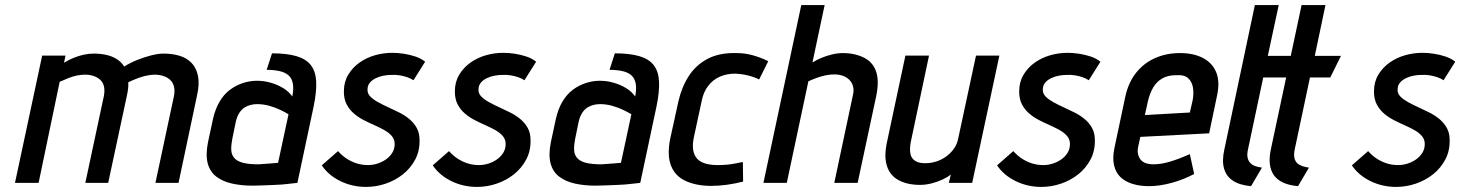

<svg xmlns="http://www.w3.org/2000/svg" viewBox="-20 -720 5750 756"><path d="M665 -342 592 0H683L756 -345Q766 -390 759.5 -421.5Q753 -453 734 -472.5Q715 -492 686.5 -500.5Q658 -509 624 -509Q603 -509 575.5 -502Q548 -495 520.5 -484Q493 -473 469 -458Q458 -476 439.5 -487.5Q421 -499 398 -504Q375 -509 349 -509Q329 -509 309 -504.5Q289 -500 269.5 -492Q250 -484 232 -473L238 -501H146L39 0H132L215 -398Q235 -407 252 -413.5Q269 -420 284.5 -423Q300 -426 315 -426Q334 -426 349.5 -420.5Q365 -415 375.5 -405Q386 -395 389.5 -379Q393 -363 389 -342L316 0H406L480 -345Q483 -359 484.5 -372Q486 -385 485 -396Q506 -406 525 -413Q544 -420 561 -423Q578 -426 589 -426Q608 -426 624 -420.5Q640 -415 650.5 -405Q661 -395 665 -379Q669 -363 665 -342Z M1131 -340Q1117 -360 1094.5 -373.5Q1072 -387 1045.5 -394.5Q1019 -402 992 -402Q964 -402 936.5 -393Q909 -384 885.5 -366.5Q862 -349 845 -320.5Q828 -292 819 -253L799 -160Q789 -110 798 -76.5Q807 -43 832.5 -24Q858 -5 894.5 3Q931 11 975 11Q994 11 1013.5 10Q1033 9 1053 8.5Q1073 8 1091 6.5Q1109 5 1124.5 3Q1140 1 1151 0L1215 -301Q1227 -359 1225 -399Q1223 -439 1204 -463.5Q1185 -488 1147 -499Q1109 -510 1051 -510L1030 -445Q1059 -445 1081 -440Q1103 -435 1116 -423.5Q1129 -412 1133 -391.5Q1137 -371 1131 -340ZM1116 -270 1075 -79Q1075 -79 1070.5 -78.5Q1066 -78 1058 -77.5Q1050 -77 1040 -76Q1030 -75 1019 -74.5Q1008 -74 998 -73Q958 -73 935 -79.5Q912 -86 901.5 -99Q891 -112 890.5 -131Q890 -150 895 -175L909 -243Q914 -263 923 -276.5Q932 -290 943.5 -297Q955 -304 967.5 -307Q980 -310 992 -310Q1018 -310 1042 -303Q1066 -296 1085.5 -286.5Q1105 -277 1116 -270Z M1608 -404 1654 -477Q1638 -490 1615.5 -497.5Q1593 -505 1569.5 -508.5Q1546 -512 1525 -512Q1490 -512 1456.5 -502.5Q1423 -493 1395.5 -473.5Q1368 -454 1351 -425.5Q1334 -397 1334 -360Q1334 -330 1345 -309Q1356 -288 1373.5 -273Q1391 -258 1412.5 -247Q1434 -236 1455.5 -226.5Q1477 -217 1494.5 -207Q1512 -197 1523 -184Q1534 -171 1534 -153Q1534 -133 1524 -117.5Q1514 -102 1498.5 -91.5Q1483 -81 1465 -75.5Q1447 -70 1429 -70Q1405 -70 1383.5 -77Q1362 -84 1344 -96Q1326 -108 1311 -125L1247 -69Q1273 -30 1320 -7Q1367 16 1421 16Q1461 16 1499 3Q1537 -10 1567 -34Q1597 -58 1615 -92Q1633 -126 1632 -169Q1632 -196 1621 -216Q1610 -236 1592 -251Q1574 -266 1552 -277Q1530 -288 1508 -298Q1486 -308 1468 -318Q1450 -328 1438.5 -339.5Q1427 -351 1427 -366Q1427 -383 1436 -394Q1445 -405 1459.5 -412Q1474 -419 1490 -422Q1506 -425 1520 -425Q1537 -426 1553 -423.5Q1569 -421 1583.5 -416Q1598 -411 1608 -404Z M2045 -404 2091 -477Q2075 -490 2052.5 -497.5Q2030 -505 2006.5 -508.5Q1983 -512 1962 -512Q1927 -512 1893.5 -502.5Q1860 -493 1832.5 -473.5Q1805 -454 1788 -425.5Q1771 -397 1771 -360Q1771 -330 1782 -309Q1793 -288 1810.5 -273Q1828 -258 1849.5 -247Q1871 -236 1892.5 -226.5Q1914 -217 1931.5 -207Q1949 -197 1960 -184Q1971 -171 1971 -153Q1971 -133 1961 -117.5Q1951 -102 1935.5 -91.5Q1920 -81 1902 -75.5Q1884 -70 1866 -70Q1842 -70 1820.5 -77Q1799 -84 1781 -96Q1763 -108 1748 -125L1684 -69Q1710 -30 1757 -7Q1804 16 1858 16Q1898 16 1936 3Q1974 -10 2004 -34Q2034 -58 2052 -92Q2070 -126 2069 -169Q2069 -196 2058 -216Q2047 -236 2029 -251Q2011 -266 1989 -277Q1967 -288 1945 -298Q1923 -308 1905 -318Q1887 -328 1875.5 -339.5Q1864 -351 1864 -366Q1864 -383 1873 -394Q1882 -405 1896.5 -412Q1911 -419 1927 -422Q1943 -425 1957 -425Q1974 -426 1990 -423.5Q2006 -421 2020.5 -416Q2035 -411 2045 -404Z M2481 -340Q2467 -360 2444.5 -373.5Q2422 -387 2395.5 -394.5Q2369 -402 2342 -402Q2314 -402 2286.5 -393Q2259 -384 2235.5 -366.5Q2212 -349 2195 -320.5Q2178 -292 2169 -253L2149 -160Q2139 -110 2148 -76.5Q2157 -43 2182.5 -24Q2208 -5 2244.5 3Q2281 11 2325 11Q2344 11 2363.5 10Q2383 9 2403 8.5Q2423 8 2441 6.5Q2459 5 2474.5 3Q2490 1 2501 0L2565 -301Q2577 -359 2575 -399Q2573 -439 2554 -463.5Q2535 -488 2497 -499Q2459 -510 2401 -510L2380 -445Q2409 -445 2431 -440Q2453 -435 2466 -423.5Q2479 -412 2483 -391.5Q2487 -371 2481 -340ZM2466 -270 2425 -79Q2425 -79 2420.5 -78.5Q2416 -78 2408 -77.5Q2400 -77 2390 -76Q2380 -75 2369 -74.5Q2358 -74 2348 -73Q2308 -73 2285 -79.5Q2262 -86 2251.5 -99Q2241 -112 2240.5 -131Q2240 -150 2245 -175L2259 -243Q2264 -263 2273 -276.5Q2282 -290 2293.5 -297Q2305 -304 2317.5 -307Q2330 -310 2342 -310Q2368 -310 2392 -303Q2416 -296 2435.5 -286.5Q2455 -277 2466 -270Z M2969 -407 3005 -479Q2977 -493 2945.5 -502Q2914 -511 2881 -511Q2813 -513 2766.5 -488.5Q2720 -464 2692 -420.5Q2664 -377 2651 -320L2619 -174Q2606 -109 2622 -68Q2638 -27 2678.5 -8Q2719 11 2777 12Q2810 12 2842.5 7.5Q2875 3 2906 -5L2905 -82Q2905 -82 2896.5 -80.5Q2888 -79 2873.5 -76Q2859 -73 2841.5 -71.5Q2824 -70 2806 -70Q2778 -70 2757.5 -76Q2737 -82 2725 -95Q2713 -108 2709.5 -129Q2706 -150 2712 -179L2743 -323Q2750 -358 2768.5 -382Q2787 -406 2814 -418Q2841 -430 2875 -430Q2900 -429 2925 -423Q2950 -417 2969 -407Z M3179 -474 3227 -700H3135L2986 0H3078L3163 -400Q3183 -409 3200.5 -415Q3218 -421 3234 -424Q3250 -427 3265 -427Q3284 -427 3299 -421.5Q3314 -416 3324.5 -405.5Q3335 -395 3339 -379.5Q3343 -364 3338 -344L3265 0H3357L3431 -346Q3438 -383 3435.5 -410Q3433 -437 3421.5 -456.5Q3410 -476 3391.5 -487.5Q3373 -499 3349.5 -505Q3326 -511 3299 -511Q3278 -511 3255.5 -505.5Q3233 -500 3213 -491.5Q3193 -483 3179 -474Z M3724 -33 3716 0H3808L3915 -501H3823L3753 -175Q3749 -154 3738 -137.5Q3727 -121 3711 -108Q3695 -95 3676 -87.5Q3657 -80 3637 -78Q3605 -75 3587 -84.5Q3569 -94 3565 -113.5Q3561 -133 3566 -160L3638 -501H3545L3472 -158Q3464 -120 3467 -92.5Q3470 -65 3481.5 -45.5Q3493 -26 3511.5 -14.5Q3530 -3 3553 2.5Q3576 8 3602 8Q3625 8 3648.5 2Q3672 -4 3692 -13.5Q3712 -23 3724 -33Z M4267 -404 4313 -477Q4297 -490 4274.5 -497.5Q4252 -505 4228.5 -508.5Q4205 -512 4184 -512Q4149 -512 4115.5 -502.5Q4082 -493 4054.5 -473.5Q4027 -454 4010 -425.5Q3993 -397 3993 -360Q3993 -330 4004 -309Q4015 -288 4032.5 -273Q4050 -258 4071.5 -247Q4093 -236 4114.5 -226.5Q4136 -217 4153.5 -207Q4171 -197 4182 -184Q4193 -171 4193 -153Q4193 -133 4183 -117.5Q4173 -102 4157.5 -91.5Q4142 -81 4124 -75.5Q4106 -70 4088 -70Q4064 -70 4042.5 -77Q4021 -84 4003 -96Q3985 -108 3970 -125L3906 -69Q3932 -30 3979 -7Q4026 16 4080 16Q4120 16 4158 3Q4196 -10 4226 -34Q4256 -58 4274 -92Q4292 -126 4291 -169Q4291 -196 4280 -216Q4269 -236 4251 -251Q4233 -266 4211 -277Q4189 -288 4167 -298Q4145 -308 4127 -318Q4109 -328 4097.5 -339.5Q4086 -351 4086 -366Q4086 -383 4095 -394Q4104 -405 4118.5 -412Q4133 -419 4149 -422Q4165 -425 4179 -425Q4196 -426 4212 -423.5Q4228 -421 4242.5 -416Q4257 -411 4267 -404Z M4462 -144 4470 -181 4741 -195 4772 -343Q4784 -398 4769 -435Q4754 -472 4717 -491.5Q4680 -511 4626 -511Q4572 -511 4527.5 -491Q4483 -471 4453 -433Q4423 -395 4411 -340L4368 -137Q4360 -98 4366.5 -69.5Q4373 -41 4391.5 -23Q4410 -5 4439 4Q4468 13 4504 13Q4546 13 4593.5 0Q4641 -13 4682 -35L4665 -113Q4627 -96 4590 -84.5Q4553 -73 4522 -73Q4505 -73 4492 -77.5Q4479 -82 4471.5 -91Q4464 -100 4461 -113.5Q4458 -127 4462 -144ZM4676 -325 4665 -277 4488 -267 4500 -322Q4508 -354 4521 -376Q4534 -398 4556 -411Q4578 -424 4612 -424Q4644 -426 4659 -411.5Q4674 -397 4677.5 -374Q4681 -351 4676 -325Z M4894 -132 4954 -415H5054L5072 -500H4972L5015 -700H4921L4801 -132Q4791 -88 4799.5 -57Q4808 -26 4834.5 -8.5Q4861 9 4906 13L4949 -60Q4933 -62 4921 -66.5Q4909 -71 4901.5 -80Q4894 -89 4892 -101.5Q4890 -114 4894 -132ZM5078 -132 5138 -415H5218L5260 -500H5157L5199 -700H5105L4984 -132Q4970 -66 4996.5 -29.5Q5023 7 5091 13L5134 -60Q5112 -63 5097.5 -70.5Q5083 -78 5078 -93.5Q5073 -109 5078 -132Z M5664 -404 5710 -477Q5694 -490 5671.5 -497.5Q5649 -505 5625.5 -508.5Q5602 -512 5581 -512Q5546 -512 5512.5 -502.5Q5479 -493 5451.5 -473.5Q5424 -454 5407 -425.5Q5390 -397 5390 -360Q5390 -330 5401 -309Q5412 -288 5429.5 -273Q5447 -258 5468.5 -247Q5490 -236 5511.5 -226.5Q5533 -217 5550.5 -207Q5568 -197 5579 -184Q5590 -171 5590 -153Q5590 -133 5580 -117.5Q5570 -102 5554.5 -91.5Q5539 -81 5521 -75.5Q5503 -70 5485 -70Q5461 -70 5439.5 -77Q5418 -84 5400 -96Q5382 -108 5367 -125L5303 -69Q5329 -30 5376 -7Q5423 16 5477 16Q5517 16 5555 3Q5593 -10 5623 -34Q5653 -58 5671 -92Q5689 -126 5688 -169Q5688 -196 5677 -216Q5666 -236 5648 -251Q5630 -266 5608 -277Q5586 -288 5564 -298Q5542 -308 5524 -318Q5506 -328 5494.5 -339.5Q5483 -351 5483 -366Q5483 -383 5492 -394Q5501 -405 5515.5 -412Q5530 -419 5546 -422Q5562 -425 5576 -425Q5593 -426 5609 -423.5Q5625 -421 5639.5 -416Q5654 -411 5664 -404Z"/></svg>

Font: Advent Pro SemiBold
Style: Italic
Weight: 600
Italic angle: -12°
Version: Version 3.000